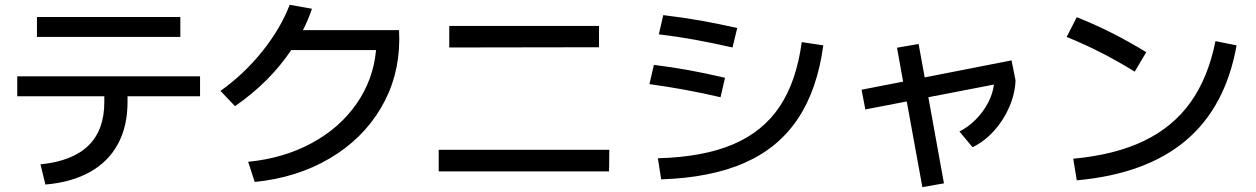

<svg xmlns="http://www.w3.org/2000/svg" viewBox="-20 -765 5226 799"><path d="M414.1 -339.8V-364.3H51.8V-447.3H812.5V-364.3H510.7V-339.8Q510.7 -239.7 470.9 -166Q431.2 -92.3 354.5 -49.3Q277.8 -6.3 168.9 2.9L148.4 -81.1Q414.1 -107.4 414.1 -339.8ZM133.8 -694.3H730.5V-611.3H133.8Z M1544.9 -556.6H1191.9Q1102.5 -423.3 958 -323.2L897.5 -386.7Q994.6 -455.6 1071.3 -551Q1147.9 -646.5 1185.5 -745.1L1278.3 -728.5Q1263.2 -683.6 1240.7 -639.6H1640.6L1641.6 -600.6Q1641.1 -443.8 1564.9 -315.2Q1488.8 -186.5 1352.3 -106Q1215.8 -25.4 1040 -7.8L1012.7 -91.8Q1159.7 -106 1276.6 -169.2Q1393.6 -232.4 1463.6 -333Q1533.7 -433.6 1544.9 -556.6Z M1805.7 -141.6H2515.6L2514.6 -51.8H1805.7ZM1849.6 -657.2H2472.7V-568.4L1849.6 -567.4Z M3316.4 -589.8 3406.2 -576.2Q3380.9 -391.1 3300 -270.3Q3219.2 -149.4 3078.6 -87.4Q2938 -25.4 2731.4 -18.6L2717.8 -106.4Q2905.3 -111.3 3029.5 -163.8Q3153.8 -216.3 3224.1 -321Q3294.4 -425.8 3316.4 -589.8ZM2682.6 -415 2701.2 -495.1Q2777.8 -485.4 2847.7 -472.7Q2917.5 -460 2997.1 -441.4L2978.5 -360.4Q2898.4 -378.9 2828.9 -391.6Q2759.3 -404.3 2682.6 -415ZM2721.7 -622.1 2740.2 -702.1Q2820.8 -692.4 2893.6 -679.7Q2966.3 -667 3047.9 -648.4L3028.3 -567.4Q2944.8 -586.4 2872.1 -599.6Q2799.3 -612.8 2721.7 -622.1Z M3565.4 -391.6 3738.3 -425.3 3712.9 -566.4 3802.7 -582 3828.1 -442.9 4189.5 -513.7 4206.1 -430.7Q4204.1 -375.5 4180.4 -320.3Q4156.7 -265.1 4116.7 -220.7Q4076.7 -176.3 4027.3 -152.3L3972.7 -217.8Q4010.3 -236.8 4041 -268.1Q4071.8 -299.3 4091.6 -336.9Q4111.3 -374.5 4116.2 -413.1L3843.3 -360.4L3908.2 -2L3818.4 13.7L3753.4 -342.8L3581.1 -309.6Z M5038.1 -593.8 5126 -576.2Q5080.1 -319.3 4914.3 -179.9Q4748.5 -40.5 4460.9 -14.6L4446.3 -104.5Q4619.6 -120.6 4740.2 -178.5Q4860.8 -236.3 4934.3 -339.1Q5007.8 -441.9 5038.1 -593.8ZM4418.9 -611.3 4460.9 -693.4Q4604 -637.2 4750 -547.9L4702.1 -466.8Q4563.5 -552.7 4418.9 -611.3Z"/></svg>

Font: Pretendard GOV Medium
Style: Regular
Weight: 500
Designer: Base glyphs from Inter by Rasmus Andersson; Hangeul glyphs from Noto Sans CJK(Source Han Sans) by Jang Soo-young and Kan
Foundry: Kil Hyung-jin
Version: Version 1.309